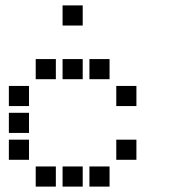

<svg xmlns="http://www.w3.org/2000/svg" viewBox="-20 -708 640 715"><path d="M214 -688Q213 -688 213 -688Q213 -688 213 -687V-614Q213 -613 213 -613Q213 -613 214 -613H287Q288 -613 288 -613Q288 -613 288 -614V-687Q288 -688 288 -688Q288 -688 287 -688ZM114 -488Q113 -488 113 -488Q113 -488 113 -487V-414Q113 -413 113 -413Q113 -413 114 -413H187Q188 -413 188 -413Q188 -413 188 -414V-487Q188 -488 188 -488Q188 -488 187 -488ZM214 -488Q213 -488 213 -488Q213 -488 213 -487V-414Q213 -413 213 -413Q213 -413 214 -413H287Q288 -413 288 -413Q288 -413 288 -414V-487Q288 -488 288 -488Q288 -488 287 -488ZM314 -488Q313 -488 313 -488Q313 -488 313 -487V-414Q313 -413 313 -413Q313 -413 314 -413H387Q388 -413 388 -413Q388 -413 388 -414V-487Q388 -488 388 -488Q388 -488 387 -488ZM14 -388Q13 -388 13 -388Q13 -388 13 -387V-314Q13 -313 13 -313Q13 -313 14 -313H87Q88 -313 88 -313Q88 -313 88 -314V-387Q88 -388 88 -388Q88 -388 87 -388ZM414 -388Q413 -388 413 -388Q413 -388 413 -387V-314Q413 -313 413 -313Q413 -313 414 -313H487Q488 -313 488 -313Q488 -313 488 -314V-387Q488 -388 488 -388Q488 -388 487 -388ZM14 -288Q13 -288 13 -288Q13 -288 13 -287V-214Q13 -213 13 -213Q13 -213 14 -213H87Q88 -213 88 -213Q88 -213 88 -214V-287Q88 -288 88 -288Q88 -288 87 -288ZM14 -188Q13 -188 13 -188Q13 -188 13 -187V-114Q13 -113 13 -113Q13 -113 14 -113H87Q88 -113 88 -113Q88 -113 88 -114V-187Q88 -188 88 -188Q88 -188 87 -188ZM414 -188Q413 -188 413 -188Q413 -188 413 -187V-114Q413 -113 413 -113Q413 -113 414 -113H487Q488 -113 488 -113Q488 -113 488 -114V-187Q488 -188 488 -188Q488 -188 487 -188ZM114 -88Q113 -88 113 -88Q113 -88 113 -87V-14Q113 -13 113 -13Q113 -13 114 -13H187Q188 -13 188 -13Q188 -13 188 -14V-87Q188 -88 188 -88Q188 -88 187 -88ZM214 -88Q213 -88 213 -88Q213 -88 213 -87V-14Q213 -13 213 -13Q213 -13 214 -13H287Q288 -13 288 -13Q288 -13 288 -14V-87Q288 -88 288 -88Q288 -88 287 -88ZM314 -88Q313 -88 313 -88Q313 -88 313 -87V-14Q313 -13 313 -13Q313 -13 314 -13H387Q388 -13 388 -13Q388 -13 388 -14V-87Q388 -88 388 -88Q388 -88 387 -88Z"/></svg>

Font: Doto
Style: Bold
Weight: 700
Monospace: yes
Version: Version 1.000